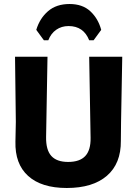

<svg xmlns="http://www.w3.org/2000/svg" viewBox="-20 -928 684 958"><path d="M199 -727 161 -779Q178 -836 219.5 -872Q261 -908 327 -908Q392 -908 431 -871.5Q470 -835 485 -779L447 -727H425Q397 -798 322 -798Q287 -798 260.5 -779.5Q234 -761 221 -727ZM590 -645 584 -318 583 -225Q584 -112 513.5 -51Q443 10 313 10Q187 10 120.5 -50Q54 -110 57 -222L59 -320L55 -645H217L210 -244Q209 -180 236 -150Q263 -120 320 -120Q378 -120 405.5 -149.5Q433 -179 432 -240L425 -645Z"/></svg>

Font: Alegreya Sans ExtraBold
Style: Regular
Weight: 800
Designer: Juan Pablo del Peral
Foundry: Huerta Tipografica
Version: Version 2.007